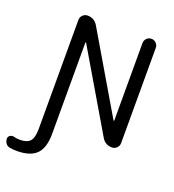

<svg xmlns="http://www.w3.org/2000/svg" viewBox="-252 -883 1105 1219"><g transform="rotate(20 300.5 -274.0)"><path d="M606.4 -710V-66.4Q606.4 -47.9 592.8 -34.2Q579.1 -20.5 560.5 -20.5Q514.6 -20.5 491.2 -60.5L179.7 -588.9Q178.7 -590.8 176.8 -590.3Q174.8 -589.8 174.8 -587.9V28.3Q174.8 122.1 133.3 164.6Q91.8 207 0 207Q-24.4 207 -46.9 203.1Q-64.5 200.2 -74.7 186Q-85 171.9 -85 154.3Q-85 140.6 -73.2 132.8Q-61.5 125 -47.9 127.9Q-27.3 133.8 -6.8 133.8Q43 133.8 63.5 110.4Q84 86.9 84 28.3V-709Q84 -727.5 97.7 -741.2Q111.3 -754.9 129.9 -754.9Q175.8 -754.9 199.2 -715.8L511.7 -185.5Q512.7 -183.6 514.6 -184.1Q516.6 -184.6 516.6 -186.5V-710Q516.6 -728.5 529.8 -741.7Q543 -754.9 561.5 -754.9Q580.1 -754.9 593.3 -741.7Q606.4 -728.5 606.4 -710Z"/></g></svg>

Font: Gen Jyuu GothicX Regular
Style: Regular
Weight: 400
Designer: [Source Han Sans]
Ryoko NISHIZUKA  (kana & ideographs); Paul D. Hunt (Latin, Greek & Cyrillic); Wenlong ZHANG  (bopomofo
Version: Version 1.002.20150607